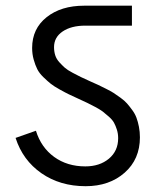

<svg xmlns="http://www.w3.org/2000/svg" viewBox="-20 -638 542 668"><path d="M272.9 -618.2H439V-548.8H276.9Q228 -548.8 198 -528.6Q168 -508.3 168 -474.1Q168 -459 172.1 -445.8Q176.3 -432.6 186.5 -421.4Q196.8 -410.2 205.6 -402.3Q214.4 -394.5 232.7 -384.8Q251 -375 261.2 -370.1Q271.5 -365.2 293.9 -355Q312 -347.2 321.8 -342.5Q331.5 -337.9 348.6 -329.3Q365.7 -320.8 375.5 -314.5Q385.3 -308.1 399.4 -297.9Q413.6 -287.6 421.9 -278.1Q430.2 -268.6 439.9 -255.4Q449.7 -242.2 454.8 -228.3Q460 -214.4 463.4 -196.8Q466.8 -179.2 466.8 -160.2Q466.8 -84 413.6 -37.1Q360.4 9.8 277.8 9.8Q189 9.8 124 -35.4Q59.1 -80.6 34.2 -158.2L105 -183.1Q123 -125 168.5 -92Q213.9 -59.1 276.9 -59.1Q326.7 -59.1 358.9 -85.9Q391.1 -112.8 391.1 -157.2Q391.1 -172.9 386.7 -186.8Q382.3 -200.7 376.7 -210.9Q371.1 -221.2 358.6 -232.2Q346.2 -243.2 337.6 -249.8Q329.1 -256.3 311.3 -265.9Q293.5 -275.4 284.2 -279.8Q274.9 -284.2 253.9 -293.9Q231.4 -304.2 219.7 -309.8Q208 -315.4 187.7 -326.7Q167.5 -337.9 156.5 -346.7Q145.5 -355.5 131.1 -369.4Q116.7 -383.3 109.6 -397.5Q102.5 -411.6 97.2 -430.7Q91.8 -449.7 91.8 -471.2Q91.8 -538.1 142.1 -578.1Q192.4 -618.2 272.9 -618.2Z"/></svg>

Font: LT Superior
Style: Regular
Weight: 400
Designer: Daniel Lyons
Foundry: LyonsType
Version: Version 1.000